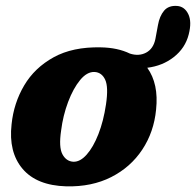

<svg xmlns="http://www.w3.org/2000/svg" viewBox="-20 -632 677 663"><path d="M327.5 -468.5Q386.5 -467.5 428.5 -447Q459.5 -437 484.5 -450.2Q509.5 -463.5 516.5 -497L525.5 -545.5Q531 -576.5 546.5 -595Q562 -613.5 591.5 -611.5Q617.5 -609.5 630.2 -583.2Q643 -557 631.5 -512.5Q619.5 -466 580.5 -435.2Q541.5 -404.5 488.5 -398Q528.5 -342.5 519 -253.5Q511.5 -176 471.2 -115.2Q431 -54.5 364 -20.5Q297 13.5 209 11.5Q106.5 8.5 57.8 -49.2Q9 -107 20 -203Q27.5 -276 63.5 -337Q99.5 -398 165.2 -434.2Q231 -470.5 327.5 -468.5ZM233 -73.5Q256.5 -72.5 279.2 -98Q302 -123.5 319.8 -168.8Q337.5 -214 346 -271.5Q355 -331.5 343.2 -356.8Q331.5 -382 306.5 -383.5Q280.5 -384.5 256.8 -355.8Q233 -327 215.2 -280Q197.5 -233 191 -181Q182.5 -124 195.5 -99.5Q208.5 -75 233 -73.5Z"/></svg>

Font: Fraunces 72pt S100
Style: Bold Italic
Weight: 700
Italic angle: -16°
Version: Version 1.000; ttfautohint (v1.8.3)